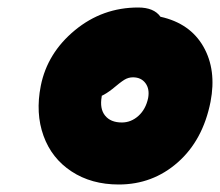

<svg xmlns="http://www.w3.org/2000/svg" viewBox="-20 -737 592 517"><path d="M299.8 -240.2Q226.1 -240.2 172.6 -275.4Q119.1 -310.5 97.2 -371.3Q75.2 -432.1 89.8 -505.9Q107.4 -594.2 181.6 -655.5Q255.9 -716.8 352.1 -716.8Q394.5 -716.8 412.1 -691.9Q491.7 -674.3 527.6 -611.6Q563.5 -548.8 546.9 -462.9Q526.4 -359.4 458.7 -299.8Q391.1 -240.2 299.8 -240.2ZM253.9 -477.1Q248 -444.3 262.9 -425.8Q277.8 -407.2 308.1 -407.2Q333 -407.2 352.8 -425Q372.6 -442.9 378.9 -473.1Q383.3 -497.6 371.6 -513.2Q359.9 -528.8 337.9 -528.8Q325.7 -528.8 314.9 -522.2Q304.2 -515.6 282.2 -497.1Q266.6 -484.9 253.9 -479Z"/></svg>

Font: Shantell Sans Normal
Style: Italic
Weight: 800
Italic angle: -11.31°
Designer: Stephen Nixon, Anya Danilova, Shantell Martin
Foundry: Arrow Type
Version: Version 1.006;[559af2be0]